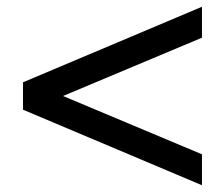

<svg xmlns="http://www.w3.org/2000/svg" viewBox="-20 -640 650 568"><path d="M577.5 -92V-183.5L166.5 -356L577.5 -528.5V-620L48 -396.5V-315.5Z"/></svg>

Font: League Gothic SemiExpanded
Style: Regular
Weight: 400
Width: 6
Designer: The League of Moveable Type
Version: Version 1.600; ttfautohint (v1.8.3)